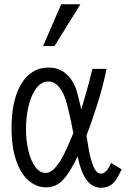

<svg xmlns="http://www.w3.org/2000/svg" viewBox="-20 -878 640 905"><path d="M34.5 -274Q34.5 -367 56.8 -431.2Q79 -495.5 118 -527.5Q157 -559.5 208 -559.5Q258.5 -559.5 291.8 -530Q325 -500.5 341 -451Q348.5 -428 363 -362.5Q380 -418 395 -473Q410 -528 415.5 -553.5H482Q468 -480.5 442 -396.8Q416 -313 387.5 -239L397.5 -179Q405.5 -131 419.8 -95.2Q434 -59.5 456 -59.5Q469 -59.5 481.8 -73.2Q494.5 -87 503.5 -110L553.5 -80Q538.5 -49 527.8 -32Q517 -15 499.8 -4Q482.5 7 457 7Q415.5 7 388.2 -29.8Q361 -66.5 346 -141Q311.5 -67.5 278 -31.2Q244.5 5 197.5 5Q153 5 116 -26Q79 -57 56.8 -119.8Q34.5 -182.5 34.5 -274ZM183 -661 268.5 -858H359L237 -661ZM195 -63Q218 -63 239.5 -86.8Q261 -110.5 279 -146Q297 -181.5 318.5 -233.5L325.5 -251.5Q302.5 -369.5 288.5 -411.5Q275 -450.5 254.5 -472.2Q234 -494 209.5 -494Q175 -494 151 -462Q127 -430 114.8 -378.8Q102.5 -327.5 102.5 -269.5Q102.5 -216.5 113.5 -169.2Q124.5 -122 145.5 -92.5Q166.5 -63 195 -63Z"/></svg>

Font: JuliaMono Light
Style: Regular
Weight: 300
Monospace: yes
Designer: cormullion
Foundry: corm
Version: Version 0.054; ttfautohint (v1.8.4)